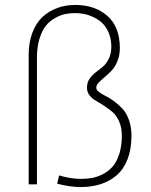

<svg xmlns="http://www.w3.org/2000/svg" viewBox="-20 -746 610 777"><path d="M369.5 -391Q369.5 -382.5 380 -374Q390.5 -365.5 406.5 -358Q422.5 -350.5 440.8 -337Q459 -323.5 475 -306.8Q491 -290 501.5 -261.5Q512 -233 512 -197Q512 -142.5 496.2 -101.8Q480.5 -61 452.2 -36.8Q424 -12.5 387.5 -0.8Q351 11 306.5 11Q263.5 11 211.5 -2.5L219 -36Q268 -22 306.5 -22Q331.5 -22 353.2 -26Q375 -30 397.8 -42Q420.5 -54 436.5 -72.8Q452.5 -91.5 462.8 -123.2Q473 -155 473 -197Q473 -229 462.5 -253.5Q452 -278 436.5 -291.5Q421 -305 402.5 -317.2Q384 -329.5 368.5 -338Q353 -346.5 342.5 -360Q332 -373.5 332 -391Q332 -411.5 342.2 -426.8Q352.5 -442 366.8 -452.8Q381 -463.5 395.5 -475.5Q410 -487.5 420.2 -508.2Q430.5 -529 430.5 -557Q430.5 -588 420.2 -612.5Q410 -637 394.8 -651.8Q379.5 -666.5 359 -676.2Q338.5 -686 320.2 -689.5Q302 -693 284 -693Q263.5 -693 244.5 -689.2Q225.5 -685.5 203.8 -673.5Q182 -661.5 166.2 -642.5Q150.5 -623.5 140 -590Q129.5 -556.5 129.5 -512V0H96V-523Q96 -573.5 110.8 -613Q125.5 -652.5 151.5 -676.8Q177.5 -701 211.2 -713.5Q245 -726 284 -726Q364.5 -726 414.8 -681.5Q465 -637 465 -552Q465 -522.5 455.2 -498.5Q445.5 -474.5 431.2 -459.8Q417 -445 403 -433.5Q389 -422 379.2 -411.5Q369.5 -401 369.5 -391Z"/></svg>

Font: League Mono Narrow Thin
Style: Regular
Weight: 100
Width: 3
Designer: Tyler Finck
Foundry: The League of Moveable Type / Tyler Finck
Version: Version 2.210